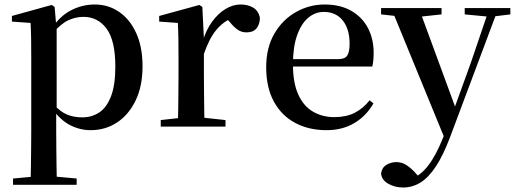

<svg xmlns="http://www.w3.org/2000/svg" viewBox="-20 -563 2292 854"><path d="M38 259V231L148 221H210L321 231V259ZM116 259Q117 221 117.5 179Q118 137 118.5 95.5Q119 54 119 19V-299Q119 -350 118.5 -387.5Q118 -425 116 -461L33 -467V-492L210 -541L223 -532L230 -450L232 -444V-77L230 -65V19Q230 53 230.5 94.5Q231 136 231.5 178.5Q232 221 233 259ZM383 16Q336 16 292.5 -6Q249 -28 212 -80H199L216 -101Q248 -66 278 -53.5Q308 -41 346 -41Q388 -41 421 -62.5Q454 -84 473.5 -134Q493 -184 493 -266Q493 -383 454 -435.5Q415 -488 351 -488Q317 -488 284 -473Q251 -458 210 -411L197 -432H207Q245 -491 295.5 -517Q346 -543 401 -543Q462 -543 510 -510Q558 -477 586 -415.5Q614 -354 614 -268Q614 -180 583.5 -116.5Q553 -53 501 -18.5Q449 16 383 16Z M695 0V-29L804 -41H871L983 -29V0ZM771 0Q772 -25 772.5 -66.5Q773 -108 773.5 -153Q774 -198 774 -232V-301Q774 -352 773.5 -388.5Q773 -425 771 -461L688 -467V-492L867 -541L880 -532L887 -390V-389V-232Q887 -198 887.5 -153Q888 -108 888.5 -66.5Q889 -25 890 0ZM886 -320 858 -377H881Q896 -429 923 -466Q950 -503 983 -523Q1016 -543 1050 -543Q1082 -543 1105.5 -529.5Q1129 -516 1136 -485Q1136 -456 1121.5 -437.5Q1107 -419 1076 -419Q1054 -419 1037 -431Q1020 -443 1002 -465L979 -490L1019 -486Q972 -467 940.5 -428Q909 -389 886 -320Z M1432 16Q1354 16 1293.5 -16Q1233 -48 1198.5 -110.5Q1164 -173 1164 -264Q1164 -351 1200.5 -413.5Q1237 -476 1296.5 -509.5Q1356 -543 1424 -543Q1494 -543 1543 -514.5Q1592 -486 1617 -437.5Q1642 -389 1642 -328Q1642 -292 1636 -267H1214V-300H1485Q1514 -300 1524.5 -316Q1535 -332 1535 -369Q1535 -434 1504.5 -472Q1474 -510 1420 -510Q1382 -510 1351 -484Q1320 -458 1301.5 -406Q1283 -354 1283 -277Q1283 -195 1306.5 -143Q1330 -91 1372 -66.5Q1414 -42 1467 -42Q1520 -42 1558 -61.5Q1596 -81 1624 -117L1641 -103Q1609 -47 1556 -15.5Q1503 16 1432 16Z M1773 271Q1736 271 1706.5 254Q1677 237 1675 208Q1679 182 1699 170Q1719 158 1743 158Q1767 158 1786.5 170.5Q1806 183 1824 202L1853 235L1820 254L1800 237Q1849 220 1884.5 173.5Q1920 127 1950 51L1979 -21L1986 -40L2074 -283L2157 -527H2197L1983 44Q1952 127 1919 177Q1886 227 1850 249Q1814 271 1773 271ZM1962 63 1720 -527H1843L2007 -81L2013 -69ZM1675 -499V-527H1944V-499L1842 -488H1775ZM2047 -499V-527H2250V-499L2169 -489H2152Z"/></svg>

Font: Noto Serif KR ExtraLight SemiBold
Style: Regular
Weight: 600
Version: Version 2.002-H1;hotconv 1.1.0;makeotfexe 2.6.0